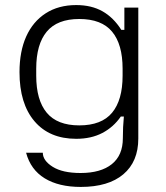

<svg xmlns="http://www.w3.org/2000/svg" viewBox="-20 -564 657 758"><path d="M299 174Q212 174 156.5 140Q101 106 83 39H149Q149 70 188 94.5Q227 119 298 119Q378 119 421.5 84Q465 49 465 -18Q465 -43 466 -62Q467 -81 469 -104H457Q428 -62 384 -39Q340 -16 281 -16Q175 -16 116 -85.5Q57 -155 57 -279Q57 -361 83.5 -420Q110 -479 160.5 -511.5Q211 -544 281 -544Q341 -544 384.5 -519.5Q428 -495 459 -446H471V-534H526V-17Q526 74 467 124Q408 174 299 174ZM293 -69Q381 -69 422.5 -119Q464 -169 464 -265V-293Q464 -389 422.5 -439Q381 -489 293 -489Q206 -489 164.5 -439Q123 -389 123 -293V-265Q123 -169 164.5 -119Q206 -69 293 -69Z"/></svg>

Font: Mozilla Text ExtraLight
Style: Regular
Weight: 200
Designer: Studio DRAMA
Foundry: Studio DRAMA
Version: Version 1.000